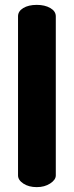

<svg xmlns="http://www.w3.org/2000/svg" viewBox="-20 -768 303 788"><path d="M131 -748Q164 -748 186.5 -735Q209 -722 209 -701V-48Q209 -30 186 -15Q163 0 131 0Q98 0 76 -14.5Q54 -29 54 -48V-701Q54 -722 75.5 -735Q97 -748 131 -748Z"/></svg>

Font: Dosis
Style: ExtraBold
Weight: 800
Designer: EdgarTolentino, PabloImpallari, IginoMarini
Foundry: EdgarTolentino, PabloImpallari, IginoMarini
Version: Version 1.007